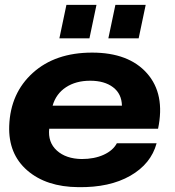

<svg xmlns="http://www.w3.org/2000/svg" viewBox="-20 -763 722 792"><path d="M225 -605 254 -743H378L349 -605ZM427 -605 456 -743H581L552 -605ZM303 9Q171 8 92.5 -60Q14 -128 18 -244Q23 -379 115.5 -462.5Q208 -546 360 -546Q511 -546 586.5 -460.5Q662 -375 632 -232H183Q177 -176 214.5 -142Q252 -108 317 -107Q369 -107 407.5 -124.5Q446 -142 462 -172H626Q603 -87 517.5 -38Q432 11 303 9ZM197 -327H483Q482 -376 446.5 -403Q411 -430 352 -430Q293 -430 252 -403Q211 -376 197 -327Z"/></svg>

Font: Mona Sans Expanded
Style: Bold Italic
Weight: 700
Width: 7
Italic angle: -11.7°
Designer: Deni Anggara
Foundry: GitHub
Version: Version 1.001;gftools[0.9.33]